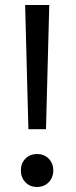

<svg xmlns="http://www.w3.org/2000/svg" viewBox="-20 -734 301 764"><path d="M93 -220 80 -714H176L163 -220ZM127 10Q99 10 81 -9Q63 -28 63 -56Q63 -84 81 -102.5Q99 -121 127 -121Q156 -121 174 -102.5Q192 -84 192 -56Q192 -28 174 -9Q156 10 127 10Z"/></svg>

Font: Outfit Thin
Style: Regular
Weight: 400
Version: Version 1.100;gftools[0.9.27]